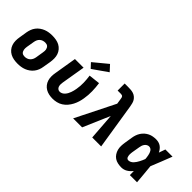

<svg xmlns="http://www.w3.org/2000/svg" viewBox="46 -1539 2309 2309"><g transform="rotate(45 1200.0 -384.5)"><path d="M258 8Q225 8 193.5 2.5Q162 -3 134.5 -17.5Q107 -32 87 -55.5Q67 -79 57 -108Q47 -137 46.5 -169.5Q46 -202 52 -235L68 -335Q73 -363 83 -390Q93 -417 111 -440.5Q129 -464 153.5 -481.5Q178 -499 205 -509.5Q232 -520 260 -524Q288 -528 316 -528Q348 -528 380 -522.5Q412 -517 439 -502.5Q466 -488 486 -464.5Q506 -441 516 -412Q526 -383 526.5 -350.5Q527 -318 522 -285L505 -185Q501 -157 490.5 -130Q480 -103 462 -79.5Q444 -56 419.5 -38.5Q395 -21 368 -10.5Q341 0 313 4Q285 8 258 8ZM260 -112Q278 -112 296 -118Q314 -124 328.5 -137.5Q343 -151 351 -168.5Q359 -186 362 -204L378 -304Q380 -317 381 -329.5Q382 -342 380 -353.5Q378 -365 372.5 -376Q367 -387 358.5 -394.5Q350 -402 338 -405Q326 -408 314 -408Q296 -408 277.5 -402Q259 -396 244.5 -382.5Q230 -369 222.5 -351.5Q215 -334 212 -316L195 -216Q193 -203 192.5 -190.5Q192 -178 194 -166.5Q196 -155 201 -144Q206 -133 214.5 -125.5Q223 -118 235 -115Q247 -112 260 -112Z M853 8Q821 8 790.5 1.5Q760 -5 734.5 -20Q709 -35 690.5 -58.5Q672 -82 663 -111Q654 -140 654 -171.5Q654 -203 660 -235L707 -520H854L803 -216Q800 -198 800 -180.5Q800 -163 805.5 -147.5Q811 -132 824 -122Q837 -112 855 -112Q873 -112 890 -121Q907 -130 919.5 -144.5Q932 -159 941 -175.5Q950 -192 956 -209.5Q962 -227 966.5 -244.5Q971 -262 974 -280Q984 -337 982.5 -393Q981 -449 973 -504L1117 -520Q1126 -458 1127.5 -393Q1129 -328 1118 -263Q1113 -230 1103 -197Q1093 -164 1077 -133Q1061 -102 1037.5 -74Q1014 -46 984 -27Q954 -8 920 0Q886 8 853 8ZM925 -570 869 -630 1047 -777 1115 -703Z M1196 0 1446 -500 1436 -567Q1434 -577 1432.5 -586Q1431 -595 1425.5 -602.5Q1420 -610 1411 -612.5Q1402 -615 1393 -615H1338V-735H1393Q1416 -735 1440 -733.5Q1464 -732 1485.5 -725Q1507 -718 1524.5 -704Q1542 -690 1553.5 -671.5Q1565 -653 1570.5 -630.5Q1576 -608 1580 -586L1673 0H1521L1496 -341L1349 0Z M2022 8Q1991 8 1961 1.5Q1931 -5 1907.5 -21Q1884 -37 1868 -61.5Q1852 -86 1844.5 -114.5Q1837 -143 1838 -173.5Q1839 -204 1844 -235L1860 -335Q1864 -361 1872.5 -386Q1881 -411 1896 -434.5Q1911 -458 1932 -476.5Q1953 -495 1977.5 -507Q2002 -519 2028.5 -523.5Q2055 -528 2080 -528Q2103 -528 2125 -522Q2147 -516 2164 -503.5Q2181 -491 2194 -474Q2207 -457 2216 -438Q2223 -458 2230.5 -478.5Q2238 -499 2245 -520H2367Q2340 -452 2314 -384.5Q2288 -317 2260 -250Q2267 -188 2272 -125Q2277 -62 2283 0H2161Q2161 -17 2160.5 -34Q2160 -51 2160 -69Q2147 -52 2131.5 -38Q2116 -24 2098 -13Q2080 -2 2060.5 3Q2041 8 2022 8ZM2022 -112Q2039 -112 2056 -120.5Q2073 -129 2085.5 -142.5Q2098 -156 2108 -171.5Q2118 -187 2126.5 -203Q2135 -219 2142.5 -235.5Q2150 -252 2156 -269Q2155 -284 2153 -298.5Q2151 -313 2148 -327.5Q2145 -342 2140.5 -355.5Q2136 -369 2128.5 -381Q2121 -393 2108.5 -400.5Q2096 -408 2080 -408Q2065 -408 2050 -399Q2035 -390 2025.5 -376Q2016 -362 2011 -346.5Q2006 -331 2004 -316L1987 -216Q1986 -205 1984.5 -194.5Q1983 -184 1983.5 -173.5Q1984 -163 1985.5 -152.5Q1987 -142 1991 -133Q1995 -124 2003 -118Q2011 -112 2022 -112Z"/></g></svg>

Font: Iosevka SS04 Heavy Extended
Style: Italic
Weight: 900
Width: 7
Italic angle: -9°
Monospace: yes
Designer: Belleve Invis
Foundry: Belleve Invis
Version: Version 19.0.0; ttfautohint (v1.8.4)